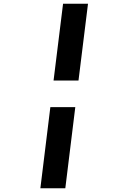

<svg xmlns="http://www.w3.org/2000/svg" viewBox="-20 -870 640 1020"><path d="M264.5 -442 315 -850H447.5L397 -442ZM194.5 130 247.5 -301H380L327 130Z"/></svg>

Font: Spline Sans Mono
Style: Bold Italic
Weight: 700
Italic angle: -4°
Monospace: yes
Version: Version 1.004